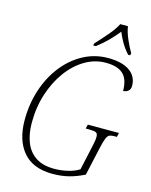

<svg xmlns="http://www.w3.org/2000/svg" viewBox="-136 -1018 876 1114"><g transform="rotate(15 302.0 -460.5)"><path d="M289 10Q171 10 112 -60Q53 -130 53 -250Q53 -348 81.5 -434Q110 -520 161.5 -585Q213 -650 281.5 -686.5Q350 -723 429 -723Q513 -723 558.5 -691Q604 -659 604 -602Q604 -583 592 -572Q580 -561 561 -561Q561 -630 527.5 -661.5Q494 -693 423 -693Q357 -693 298 -658Q239 -623 194 -561.5Q149 -500 123 -419.5Q97 -339 97 -246Q97 -181 116.5 -130Q136 -79 179 -50Q222 -21 291 -21Q332 -21 372.5 -30.5Q413 -40 440 -58L473 -208Q481 -242 481 -263Q481 -283 470.5 -288.5Q460 -294 432 -294H408L414 -319H601L595 -294H580Q562 -294 551.5 -289.5Q541 -285 533 -266.5Q525 -248 516 -207L478 -36Q432 -13 387.5 -1.5Q343 10 289 10ZM328 -784Q358 -816 393 -856.5Q428 -897 445 -931H491Q496 -897 514 -855.5Q532 -814 550 -784L547 -771H535Q509 -800 492 -829Q475 -858 462 -890Q436 -858 408 -829.5Q380 -801 341 -771H325Z"/></g></svg>

Font: Noto Serif SemiCondensed ExtraLight
Style: Italic
Weight: 200
Width: 4
Italic angle: -12°
Designer: Monotype Design Team
Foundry: Monotype Imaging Inc.
Version: Version 2.013